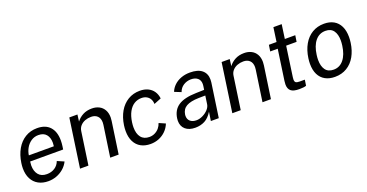

<svg xmlns="http://www.w3.org/2000/svg" viewBox="-33 -1307 3716 1946"><g transform="rotate(-20 1825.0 -334.0)"><path d="M319 -535Q409.5 -535 457 -482.5Q504.5 -430 504.5 -336Q504.5 -307.5 500 -275L495 -241H139Q135.5 -215.5 135.5 -199Q135.5 -137 166 -99.8Q196.5 -62.5 256 -62.5Q304.5 -62.5 341.5 -86.2Q378.5 -110 394.5 -153.5L467 -122Q446 -80 411 -50.2Q376 -20.5 333.5 -5.2Q291 10 246.5 10Q185 10 139.8 -15Q94.5 -40 70 -87.5Q45.5 -135 45.5 -200.5Q45.5 -227.5 50 -257.5Q62 -340.5 98 -403.2Q134 -466 190.8 -500.5Q247.5 -535 319 -535ZM417.5 -304Q420.5 -323 420.5 -340.5Q420.5 -397.5 392.2 -431Q364 -464.5 308 -464.5Q264 -464.5 229.8 -441.5Q195.5 -418.5 174.5 -381.8Q153.5 -345 148 -304Z M665 -525H752.5L743 -452Q770.5 -488.5 812 -510.5Q853.5 -532.5 909.5 -532.5Q952.5 -532.5 986.5 -515.2Q1020.5 -498 1039.8 -464Q1059 -430 1059 -382Q1059 -364.5 1056 -345L1006 0H915L964 -336Q966 -348 966 -361.5Q966 -406.5 941 -431Q916 -455.5 873 -455.5Q838.5 -455.5 807.8 -444Q777 -432.5 756.2 -409.2Q735.5 -386 731 -353L680 0H589.5Z M1427.5 -535Q1476 -535 1513.5 -517.5Q1551 -500 1573.5 -467Q1596 -434 1601 -389.5L1525 -359H1522.5Q1522 -387.5 1509.8 -410.2Q1497.5 -433 1474 -446.5Q1450.5 -460 1417.5 -460Q1374.5 -460 1339 -438Q1303.5 -416 1279.2 -371.5Q1255 -327 1245.5 -261.5Q1241.5 -231 1241.5 -208Q1241.5 -138.5 1272 -99.8Q1302.5 -61 1361.5 -61Q1394 -61 1421.5 -74.8Q1449 -88.5 1468 -111.5Q1487 -134.5 1495 -161.5H1498L1564 -132.5Q1546.5 -88.5 1514.2 -56.5Q1482 -24.5 1439.5 -7.2Q1397 10 1349 10Q1289.5 10 1245.8 -14Q1202 -38 1178 -85.2Q1154 -132.5 1154 -200Q1154 -229 1158.5 -261Q1170.5 -343 1206.2 -404.8Q1242 -466.5 1298.8 -500.8Q1355.5 -535 1427.5 -535Z M1957 -318 2044.5 -320.5 2050.5 -361.5Q2052 -372 2052 -381.5Q2052 -422 2025.8 -444.2Q1999.5 -466.5 1953.5 -466.5Q1909.5 -466 1873.2 -443Q1837 -420 1822 -377L1751 -405.5Q1766 -443.5 1796.8 -472.8Q1827.5 -502 1871.5 -518.5Q1915.5 -535 1968 -535Q2053.5 -535 2097.2 -498.5Q2141 -462 2141 -397Q2141 -380.5 2139 -366.5L2086 0H2000.5L2015 -95.5Q1979.5 -37.5 1934 -13.8Q1888.5 10 1831 10Q1764 10 1725.2 -23.5Q1686.5 -57 1686.5 -116.5Q1686.5 -124 1688.5 -142Q1701 -230 1765.2 -272.5Q1829.5 -315 1957 -318ZM1776.5 -136.5Q1776.5 -99 1801 -78Q1825.5 -57 1867.5 -57Q1900 -57 1935 -73.8Q1970 -90.5 1994.5 -117.2Q2019 -144 2023 -172.5L2036 -262.5L1963.5 -261.5Q1876.5 -259.5 1831.2 -233.8Q1786 -208 1777.5 -151Q1776.5 -141 1776.5 -136.5Z M2307.5 -525H2395L2385.5 -452Q2413 -488.5 2454.5 -510.5Q2496 -532.5 2552 -532.5Q2595 -532.5 2629 -515.2Q2663 -498 2682.2 -464Q2701.5 -430 2701.5 -382Q2701.5 -364.5 2698.5 -345L2648.5 0H2557.5L2606.5 -336Q2608.5 -348 2608.5 -361.5Q2608.5 -406.5 2583.5 -431Q2558.5 -455.5 2515.5 -455.5Q2481 -455.5 2450.2 -444Q2419.5 -432.5 2398.8 -409.2Q2378 -386 2373.5 -353L2322.5 0H2232Z M2837.5 -89.5Q2837.5 -106.5 2840.5 -126.5L2888 -457H2807L2817.5 -525H2900L2921.5 -677.5H3011L2989.5 -525H3102L3091.5 -457H2979L2933 -133.5Q2931 -121 2931 -109.5Q2931 -84.5 2943 -76.5Q2955 -68.5 2984.5 -68.5H3039L3029.5 -6Q3006 3 2954.5 3Q2891 3 2864.2 -19.8Q2837.5 -42.5 2837.5 -89.5Z M3142.5 -200Q3142.5 -228.5 3147 -260.5Q3158.5 -343 3193.8 -405Q3229 -467 3285.2 -501Q3341.5 -535 3414 -535Q3474.5 -535 3518 -510.5Q3561.5 -486 3584.8 -438Q3608 -390 3608 -322Q3608 -293.5 3603.5 -260.5Q3592 -179.5 3557.5 -118.5Q3523 -57.5 3467 -23.8Q3411 10 3338 10Q3277.5 10 3233.5 -14.2Q3189.5 -38.5 3166 -85.5Q3142.5 -132.5 3142.5 -200ZM3233.5 -209.5Q3233.5 -142 3262 -102.8Q3290.5 -63.5 3350 -63.5Q3415.5 -63.5 3458.2 -116.2Q3501 -169 3513.5 -263Q3517.5 -293.5 3517.5 -317Q3517.5 -384 3489.5 -423Q3461.5 -462 3403 -462Q3336 -462 3293 -409.8Q3250 -357.5 3237.5 -263Q3233.5 -233.5 3233.5 -209.5Z"/></g></svg>

Font: 1883 Sans
Style: Italic
Weight: 400
Italic angle: -8°
Designer: 1883 Sans project is a fork of Public Sans.
Version: Version 1.009